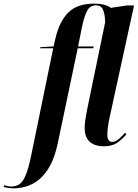

<svg xmlns="http://www.w3.org/2000/svg" viewBox="-163 -790 753 1050"><path d="M-89 240Q-103 240 -119 237.5Q-135 235 -143 232L-140 223Q-133 225 -122 227.5Q-111 230 -101 230Q-74 230 -55 216Q-36 202 -21 164.5Q-6 127 8 58L128 -526H56L58 -532L130 -536L139 -575Q161 -672 210 -721Q259 -770 350 -770Q384 -770 406.5 -764Q429 -758 443 -747L529 -760H570L438 -155Q431 -124 427.5 -98.5Q424 -73 424 -54Q424 -14 451 -14Q469 -14 488 -31Q507 -48 521 -64L528 -55Q505 -28 477.5 -9Q450 10 404 10Q356 10 328 -14.5Q300 -39 300 -91Q300 -107 303.5 -133Q307 -159 316 -203L412 -668Q411 -714 400 -737.5Q389 -761 362 -761Q331 -761 315 -733.5Q299 -706 285 -641L264 -536H349L347 -526H262L153 -7Q137 69 110 117.5Q83 166 49 193Q15 220 -20.5 230Q-56 240 -89 240Z"/></svg>

Font: Noto Serif Display ExtraCondensed
Style: Bold Italic
Weight: 700
Width: 2
Italic angle: -12°
Designer: Monotype Design Team
Foundry: Monotype Imaging Inc.
Version: Version 2.009